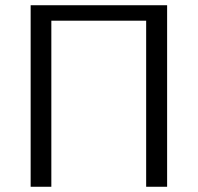

<svg xmlns="http://www.w3.org/2000/svg" viewBox="-20 -713 757 733"><path d="M97 0V-693H618V0H538V-634H176V0Z"/></svg>

Font: Coval
Style: ExtraLight
Weight: 250
Foundry: Context Ltd
Version: Version 001.000